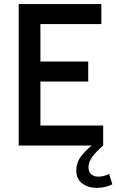

<svg xmlns="http://www.w3.org/2000/svg" viewBox="-20 -720 576 950"><path d="M72.5 0V-700H481.5V-601H180V-415.5H416.5V-316.5H180V-99H490.5V0ZM434 0H490.5Q459 27.5 438.5 53.5Q418 79.5 418 107Q418 130.5 431.2 142.2Q444.5 154 466 154Q481 154 494 150.5Q507 147 520 141L536 192Q522.5 199 502.8 204.2Q483 209.5 457.5 209.5Q415.5 209.5 386.5 187.5Q357.5 165.5 357.5 123.5Q357.5 84.5 381.5 53.2Q405.5 22 434 0Z"/></svg>

Font: Cabin SemiCondensedMedium
Style: Regular
Weight: 500
Width: 4
Designer: Pablo Impallari
Foundry: Pablo Impallari. http://www.impallari.com Igino Marini. http://www.ikern.com
Version: Version 3.001